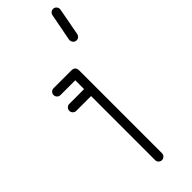

<svg xmlns="http://www.w3.org/2000/svg" viewBox="-310 -972 993 993"><g transform="rotate(-45 186.5 -475.0)"><path d="M60.5 -608.6Q49.8 -608.6 42.4 -616.2Q35 -623.8 35 -634.1Q35 -644.2 42.4 -651.6Q49.8 -659 60.5 -659H189.8Q219 -659 219 -629.8V-25.1Q219 -14.4 211.6 -7Q204.2 0.4 193.5 0.4Q182.8 0.4 175.7 -7Q168.6 -14.4 168.6 -25.1V-608.6ZM60.5 -493.2Q49.8 -493.2 42.4 -500.6Q35 -508 35 -518.8Q35 -529.1 42.4 -536.7Q49.8 -544.2 60.5 -544.2H193.5Q204.2 -544.2 211.6 -536.7Q219 -529.1 219 -518.8Q219 -508 211.6 -500.6Q204.2 -493.2 193.5 -493.2ZM323.4 -931Q324.9 -939.4 331.9 -945.2Q338.9 -951.1 347.9 -951.1Q360.5 -951.1 367.7 -941.4Q374.9 -931.8 372.8 -920.6L344.6 -769.9Q342.5 -761.5 336 -755.6Q329.5 -749.8 319.5 -749.8Q307.2 -749.8 300.1 -759.4Q292.9 -769.1 294.4 -780.2Z"/></g></svg>

Font: Libertine-Super Thin
Style: Regular
Weight: 100
Designer: Bastien Sozeau
Foundry: NBR — Bastien Sozeau
Version: Version 2.003;gftools[0.9.33]